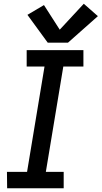

<svg xmlns="http://www.w3.org/2000/svg" viewBox="-20 -1002 541 1022"><path d="M18 0H319V-87H224L317 -648H424V-735H122V-648H217L124 -87H17ZM234 -775H342L501 -916L426 -982L298 -844L214 -975L126 -923Z"/></svg>

Font: Iosevka Sparkle Medium Oblique
Style: Regular
Weight: 500
Italic angle: -9°
Designer: Belleve Invis
Foundry: Belleve Invis
Version: Version 4.5.0; ttfautohint (v1.8.3)